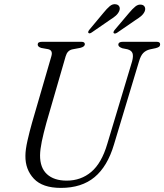

<svg xmlns="http://www.w3.org/2000/svg" viewBox="-20 -904 802 937"><path d="M503.5 -201.5 624.5 -604Q631.5 -629.5 626.8 -643.8Q622 -658 602 -663.5L577 -668.5Q557.5 -675.5 557.5 -685.5Q557.5 -700 579 -700H745Q761.5 -700 761.5 -688Q761.5 -680.5 757.2 -676.5Q753 -672.5 740 -669L711.5 -663Q691.5 -658 679 -645.2Q666.5 -632.5 658 -603L536 -198Q504.5 -92 441.5 -39.5Q378.5 13 277 13Q187.5 13 145.2 -32Q103 -77 104 -144Q104 -173 114.2 -218.2Q124.5 -263.5 136.5 -305.5L230.5 -629Q239.5 -658.5 215 -664L181.5 -670Q163.5 -675.5 164 -687Q164 -700 185 -700H377Q394 -700 394 -688.5Q394 -676 372 -670.5L332.5 -663Q308.5 -657.5 300.5 -629.5L206.5 -305Q192 -252.5 184 -213.8Q176 -175 175.5 -146.5Q175 -85.5 209.2 -54Q243.5 -22.5 305.5 -22.5Q375 -22.5 425.5 -65.2Q476 -108 503.5 -201.5ZM485 -841.5Q501.5 -862 515.8 -874Q530 -886 546 -883Q558 -881 562.5 -871.5Q567 -862 561.5 -849.5Q556 -837 544.5 -827Q533 -817 517.5 -807.5L427.5 -745.5Q416.5 -738 411.5 -743.5Q407.5 -748.5 417 -760ZM609.5 -840.5Q626.5 -861 640.8 -872.5Q655 -884 671 -881Q682.5 -879 686.8 -869.2Q691 -859.5 685.5 -847Q679.5 -834.5 667.8 -824.8Q656 -815 640.5 -805.5L551 -744Q539.5 -737 534.5 -743Q531.5 -748 540.5 -759Z"/></svg>

Font: Fraunces 72pt S050 Light
Style: Italic
Weight: 300
Italic angle: -16°
Version: Version 1.000; ttfautohint (v1.8.3)